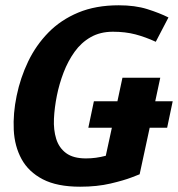

<svg xmlns="http://www.w3.org/2000/svg" viewBox="-20 -696 673 726"><path d="M314 -213 335 -313H424L443 -402H586L567 -313H633L612 -213H546L508 -37Q508 -37 478.5 -25.5Q449 -14 398 -2Q347 10 283 10Q196 10 142 -18Q88 -46 61.5 -94.5Q35 -143 32 -205Q29 -267 43 -334Q57 -402 86.5 -463.5Q116 -525 163 -573Q210 -621 276 -648.5Q342 -676 429 -676Q491 -676 537 -661.5Q583 -647 617 -630L569 -538Q530 -556 492 -566Q454 -576 407 -576Q359 -576 323 -555.5Q287 -535 262 -500Q237 -465 220.5 -422Q204 -379 195 -334Q186 -289 184 -247Q182 -205 192.5 -171Q203 -137 230 -117Q257 -97 305 -97Q324 -97 342.5 -99.5Q361 -102 380 -107L403 -213Z"/></svg>

Font: Epunda Sans
Style: Bold Italic
Weight: 700
Italic angle: -12.0243°
Designer: Simon Atzbach
Foundry: typofactur
Version: Version 2.204; ttfautohint (v1.8.4.7-5d5b)